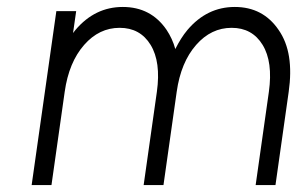

<svg xmlns="http://www.w3.org/2000/svg" viewBox="-20 -532 869 552"><path d="M772 0 810 -268Q818 -324 811 -368.5Q804 -413 781 -446Q736 -512 655 -512Q575 -512 519 -446Q509 -434 500.5 -420.5Q492 -407 484 -391Q480 -406 473.5 -420Q467 -434 459 -446Q414 -512 333 -512Q253 -512 197 -446Q195 -444 193.5 -441.5Q192 -439 190 -437L199 -500H142L71 0H128L166 -268Q178 -353 222 -403Q265 -452 324 -452Q383 -452 413 -403Q443 -354 431 -268L393 0H450L488 -268Q500 -353 544 -403Q587 -452 646 -452Q705 -452 735 -403Q765 -354 753 -268L715 0Z"/></svg>

Font: Unageo
Style: Light-Italic
Weight: 300
Designer: Richard Sepsi
Foundry: Richard Sepsi
Version: Version 2.000